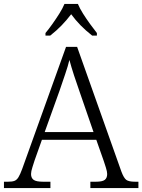

<svg xmlns="http://www.w3.org/2000/svg" viewBox="-22 -951 720 971"><path d="M-2 0V-32H19Q40 -32 51.5 -36.5Q63 -41 71.5 -55Q80 -69 90 -96L312 -714H368L592 -83Q604 -51 616.5 -41.5Q629 -32 661 -32H678V0H435V-32H463Q496 -32 508 -41.5Q520 -51 520 -71Q520 -83 513.5 -103.5Q507 -124 503 -136L465 -244H190L153 -140Q149 -127 142 -105.5Q135 -84 135 -71Q135 -51 148 -41.5Q161 -32 196 -32H233V0ZM204 -283H451L382 -483Q367 -525 352.5 -569.5Q338 -614 329 -648Q322 -618 307.5 -575.5Q293 -533 279 -492ZM208 -784Q224 -803 242.5 -829Q261 -855 278 -882Q295 -909 304 -931H372Q381 -909 398 -882Q415 -855 434 -829Q453 -803 468 -784V-771H444Q411 -797 385.5 -823Q360 -849 338 -879Q315 -849 290 -823Q265 -797 232 -771H208Z"/></svg>

Font: Noto Serif Sinhala Light
Style: Regular
Weight: 300
Designer: Jelle Bosma - Monotype Design Team
Foundry: Monotype Imaging Inc.
Version: Version 2.007; ttfautohint (v1.8.4.7-5d5b)